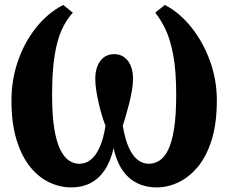

<svg xmlns="http://www.w3.org/2000/svg" viewBox="-20 -766 946 796"><path d="M275.5 11Q229 11 184.8 -9.8Q140.5 -30.5 105 -74.2Q69.5 -118 48.5 -186.5Q27.5 -255 27.5 -350.5Q27.5 -434 54 -511.8Q80.5 -589.5 128.8 -650.5Q177 -711.5 242 -745.5L282 -713.5Q255.5 -685 236.2 -643Q217 -601 206.5 -536Q196 -471 196 -373Q196 -287 205.2 -231.5Q214.5 -176 230.5 -144.5Q246.5 -113 266.8 -100Q287 -87 308.5 -87Q335 -87 356.2 -103.8Q377.5 -120.5 393.2 -155.5Q409 -190.5 417.5 -245Q412 -257 404.8 -280.2Q397.5 -303.5 390.8 -331.8Q384 -360 379.5 -388Q375 -416 375 -438Q375 -485.5 396 -513.5Q417 -541.5 453 -541.5Q489 -541.5 510.2 -513.8Q531.5 -486 531.5 -438Q531.5 -416 526.5 -388Q521.5 -360 514.2 -331.8Q507 -303.5 500 -280.2Q493 -257 489 -245Q498 -190.5 513.5 -155.5Q529 -120.5 550.2 -103.8Q571.5 -87 597 -87Q619.5 -87 640.2 -99.8Q661 -112.5 676.8 -144Q692.5 -175.5 701.5 -231.2Q710.5 -287 710.5 -373.5Q710.5 -471.5 698.5 -536.2Q686.5 -601 666.8 -642.8Q647 -684.5 623.5 -713.5L663.5 -745.5Q725 -713.5 773.8 -652.2Q822.5 -591 850.8 -512.5Q879 -434 879 -350.5Q879 -255 857.8 -186.5Q836.5 -118 800 -74.2Q763.5 -30.5 719.2 -9.8Q675 11 629 11Q584.5 11 548.2 -7Q512 -25 487.2 -61.2Q462.5 -97.5 451 -152Q438.5 -97 414.2 -61Q390 -25 355.2 -7Q320.5 11 275.5 11Z"/></svg>

Font: Merriweather 20pt ExtraBold
Style: Regular
Weight: 800
Version: Version 2.100